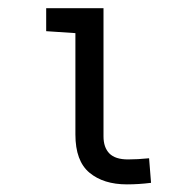

<svg xmlns="http://www.w3.org/2000/svg" viewBox="-20 -458 478 481"><path d="M239.3 -437.5V-116.2Q239.3 -88.9 253.9 -73.7Q268.6 -58.6 300.8 -58.6Q324.2 -58.6 353.5 -61.5L358.4 0Q328.1 3.9 297.9 3.9Q239.3 3.9 204.1 -25.4Q168.9 -54.7 168.9 -121.1V-375L95.7 -379.9V-437.5Z"/></svg>

Font: Sudo Var
Style: Regular
Weight: 400
Monospace: yes
Designer: Jens Kutilek
Foundry: Jens Kutilek
Version: Version 0.065;FEAKit 1.0